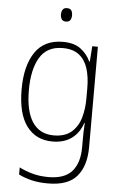

<svg xmlns="http://www.w3.org/2000/svg" viewBox="-63 -768 657 1052"><g transform="rotate(5 265.5 -242.0)"><path d="M256 -539Q318 -539 354 -512Q390 -485 409 -444H412L418 -529H449V24Q449 126 400.5 183.5Q352 241 241 241Q190 241 151 231.5Q112 222 80 206V167Q113 184 153 195Q193 206 241 206Q330 206 370.5 159.5Q411 113 411 27V-12Q411 -36 411.5 -58Q412 -80 414 -106H411Q393 -51 351 -20.5Q309 10 246 10Q155 10 104 -58Q53 -126 53 -260Q53 -390 103.5 -464.5Q154 -539 256 -539ZM258 -505Q172 -505 132.5 -439.5Q93 -374 93 -260Q93 -143 133 -83.5Q173 -24 250 -24Q312 -24 347.5 -55Q383 -86 397 -135Q411 -184 411 -239V-299Q411 -359 396.5 -405.5Q382 -452 348.5 -478.5Q315 -505 258 -505ZM262 -725Q280 -725 286.5 -714.5Q293 -704 293 -688Q293 -672 286 -661.5Q279 -651 262 -651Q246 -651 239 -661.5Q232 -672 232 -688Q232 -704 239 -714.5Q246 -725 262 -725Z"/></g></svg>

Font: Noto Sans Hebrew SemiCondensed ExtraLight
Style: Regular
Weight: 200
Width: 4
Designer: Monotype Design Team
Foundry: Monotype Imaging Inc.
Version: Version 2.004; ttfautohint (v1.8.4.7-5d5b)